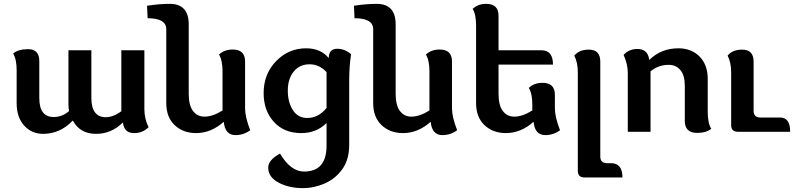

<svg xmlns="http://www.w3.org/2000/svg" viewBox="-20 -676 4088 985"><path d="M610.8 -46.9H609.4Q551.3 10.7 472.7 10.7Q390.6 10.7 353.5 -57.6Q288.6 10.7 200.7 10.7Q142.6 10.7 104 -31.7Q65.4 -74.2 65.4 -147V-316.4Q65.4 -341.3 61.3 -363.3Q57.1 -385.3 47.4 -401.4Q73.7 -423.8 124.5 -423.8Q181.6 -423.8 181.6 -362.3V-173.8Q181.6 -124 200.2 -99.9Q218.8 -75.7 255.4 -75.7Q299.3 -75.7 334 -106Q331.1 -122.6 331.1 -142.1V-418H448.7V-173.8Q448.7 -124 467.5 -99.4Q486.3 -74.7 522 -74.7Q561.5 -74.7 602.5 -105.5V-418H720.7V-115.7Q720.7 -66.9 742.2 -23.4Q712.4 6.8 667.5 6.8Q616.7 6.8 610.8 -46.9Z M948.2 -194.8Q948.2 -135.7 970.2 -106.7Q992.2 -77.6 1028.8 -77.6Q1071.3 -77.6 1121.6 -109.4V-311Q1121.6 -335.9 1117.4 -357.9Q1113.3 -379.9 1103.5 -396Q1130.4 -421.9 1174.3 -421.9Q1237.3 -421.9 1237.3 -360.4V-120.1Q1237.3 -76.2 1263.7 -7.8Q1229.5 17.1 1188.5 17.1Q1134.3 17.1 1127.9 -51.3Q1063 6.8 985.8 6.8Q919.4 6.8 876.2 -33.9Q833 -74.7 833 -147V-525.9Q833 -582.5 737.3 -582.5L734.4 -646.5Q795.9 -656.2 851.1 -656.2Q948.2 -656.2 948.2 -550.8Z M1533.2 289.1Q1461.9 289.1 1408.9 260.7Q1356 232.4 1356 183.6Q1356 145 1416.5 111.8Q1471.2 204.1 1540 204.1Q1655.3 204.1 1655.3 70.8V-44.9Q1603.5 6.8 1525.4 6.8Q1437 6.8 1384.8 -51Q1332.5 -108.9 1332.5 -198.2Q1332.5 -296.4 1396.5 -362.3Q1460.4 -428.2 1550.3 -428.2Q1625.5 -428.2 1666.5 -377.9Q1666.5 -425.8 1710.4 -425.8Q1748.5 -425.8 1781.2 -397.9Q1771.5 -336.4 1771.5 -265.6V66.9Q1771.5 142.6 1736.3 191.7Q1701.2 240.7 1646.5 264.9Q1591.8 289.1 1533.2 289.1ZM1556.2 -70.8Q1613.8 -70.8 1655.3 -122.1V-306.2Q1617.7 -346.2 1568.4 -346.2Q1517.6 -346.2 1487.1 -309.1Q1456.5 -272 1456.5 -210.9Q1456.5 -151.9 1482.4 -111.3Q1508.3 -70.8 1556.2 -70.8Z M2009.8 -194.8Q2009.8 -135.7 2031.7 -106.7Q2053.7 -77.6 2090.3 -77.6Q2132.8 -77.6 2183.1 -109.4V-311Q2183.1 -335.9 2179 -357.9Q2174.8 -379.9 2165 -396Q2191.9 -421.9 2235.8 -421.9Q2298.8 -421.9 2298.8 -360.4V-120.1Q2298.8 -76.2 2325.2 -7.8Q2291 17.1 2250 17.1Q2195.8 17.1 2189.5 -51.3Q2124.5 6.8 2047.4 6.8Q1981 6.8 1937.7 -33.9Q1894.5 -74.7 1894.5 -147V-525.9Q1894.5 -582.5 1798.8 -582.5L1795.9 -646.5Q1857.4 -656.2 1912.6 -656.2Q2009.8 -656.2 2009.8 -550.8Z M2537.6 -344.7V-194.8Q2537.6 -135.7 2559.6 -106.7Q2581.5 -77.6 2618.2 -77.6Q2660.6 -77.6 2710.9 -109.4V-140.1Q2710.9 -165 2706.8 -187Q2702.6 -209 2692.9 -225.1Q2719.7 -251 2763.7 -251Q2826.7 -251 2826.7 -189.5V-120.1Q2826.7 -76.2 2853 -7.8Q2818.8 17.1 2777.8 17.1Q2723.6 17.1 2717.3 -51.3Q2652.3 6.8 2575.2 6.8Q2508.8 6.8 2465.6 -33.9Q2422.4 -74.7 2422.4 -147V-545.4Q2422.4 -570.3 2418.5 -592.3Q2414.6 -614.3 2404.8 -630.4Q2431.6 -656.2 2474.6 -656.2Q2537.6 -656.2 2537.6 -594.7V-418H2758.3Q2816.9 -418 2816.9 -344.7Z M3094.2 161.1H3114.7Q3173.3 161.1 3173.3 234.4H2978.5Q2944.3 234.4 2944.3 200.2V-305.7Q2944.3 -355 2926.3 -390.6Q2950.7 -421.4 3001 -421.4Q3059.6 -421.4 3059.6 -359.9V126.5Q3059.6 161.1 3094.2 161.1Z M3310.5 -369.6H3312Q3372.6 -428.2 3460.4 -428.2Q3526.9 -428.2 3568.8 -386Q3610.8 -343.8 3610.8 -271V-100.1Q3610.8 -75.2 3615 -53.2Q3619.1 -31.2 3628.9 -15.1Q3602.1 5.9 3557.1 5.9Q3493.2 5.9 3493.2 -55.7V-235.8Q3493.2 -289.6 3470.7 -316.4Q3448.2 -343.3 3411.1 -343.3Q3357.4 -343.3 3317.4 -310.1V0H3200.7V-302.2Q3200.7 -346.2 3179.2 -394.5Q3207.5 -424.8 3249.5 -424.8Q3303.7 -424.8 3310.5 -369.6Z M3880.9 -73.2H3981.9Q4033.7 -73.2 4033.7 0H3765.1Q3731 0 3731 -34.2V-305.7Q3731 -355 3712.9 -390.6Q3737.3 -421.4 3787.6 -421.4Q3846.2 -421.4 3846.2 -359.9V-107.9Q3846.2 -73.2 3880.9 -73.2Z"/></svg>

Font: Bainsley
Style: Bold
Weight: 700
Designer: Paul James MIller
Foundry: High-Logic / Made with FontCreator
Version: Version 1.411;March 28, 2021;FontCreator 13.0.0.2683 64-bit